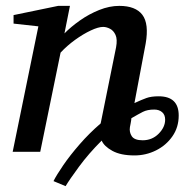

<svg xmlns="http://www.w3.org/2000/svg" viewBox="-20 -514 625 650"><path d="M202.1 116.2 161.1 99.1Q171.4 78.6 194.1 45.4Q216.8 12.2 249.3 -25.1Q281.7 -62.5 320.8 -96.2L373 -354Q377.9 -380.9 371.1 -395.8Q364.3 -410.6 352.3 -416.7Q340.3 -422.9 329.1 -422.9Q313 -422.9 287.4 -410.9Q261.7 -398.9 234.4 -379.2Q207 -359.4 185.1 -335.9L116.2 0H22.9L109.9 -424.8L25.9 -434.1V-462.9L176.8 -494.1H216.8L198.2 -400.9Q220.2 -423.3 250.7 -444.8Q281.2 -466.3 315.9 -480.2Q350.6 -494.1 383.8 -494.1Q439 -494.1 461.9 -463.9Q484.9 -433.6 473.1 -366.2L435.1 -165Q459.5 -176.3 475.6 -182.1Q491.7 -188 517.1 -188Q585 -188 585 -123Q585 -83 563.7 -52.5Q542.5 -22 508.3 -4.9Q474.1 12.2 435.1 12.2Q388.7 12.2 360.6 -3.2Q332.5 -18.6 324.2 -38.1Q279.8 6.3 247.3 50.5Q214.8 94.7 202.1 116.2ZM462.9 -39.1Q495.1 -39.1 517.1 -61.3Q539.1 -83.5 539.1 -108.9Q539.1 -125.5 528.8 -134.3Q518.6 -143.1 502 -143.1Q479 -143.1 463.6 -135.3Q448.2 -127.4 424.8 -113.8Q424.3 -106.4 422.1 -95.2Q419.9 -84 419.9 -84Q417 -66.9 426 -53Q435.1 -39.1 462.9 -39.1Z"/></svg>

Font: Charis
Style: Italic
Weight: 400
Italic angle: -11°
Designer: Walt Agee, Miriam Martin, Annie Olsen, Victor Gaultney, Lorna Priest, Alan Ward, Bob Hallissy, Martin Hosken, Sharon Cor
Foundry: SIL Global
Version: Version 7.000